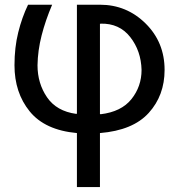

<svg xmlns="http://www.w3.org/2000/svg" viewBox="-20 -548 748 802"><path d="M397.5 -528.3Q508.8 -528.3 588.1 -450Q667.5 -371.6 667.5 -255.9Q667.5 -149.4 601.3 -76.4Q535.2 -3.4 397.5 7.8V233.4H301.3V7.8Q167.5 -4.4 104 -82.8Q40.5 -161.1 40.5 -275.4Q40.5 -350.1 56.2 -412.8Q71.8 -475.6 97.2 -528.3H197.8Q169.9 -462.9 153.8 -399.9Q137.7 -336.9 136.7 -275.4Q136.7 -199.7 176.5 -141.6Q216.3 -83.5 298.3 -72.3L301.3 -73.2V-528.3ZM571.3 -255.9Q569.3 -335.4 523.9 -393.3Q478.5 -451.2 400.4 -449.2L397.5 -448.2V-71.8L400.4 -70.8Q486.8 -81.1 529.1 -134Q571.3 -187 571.3 -255.9Z"/></svg>

Font: GeogebraSans
Style: Regular
Weight: 400
Designer: Google
Version: Version 1.100140; 2013